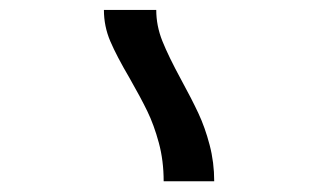

<svg xmlns="http://www.w3.org/2000/svg" viewBox="-20 -834 640 376"><path d="M233.5 -681.5Q208.5 -724 196 -753.2Q183.5 -782.5 183.5 -814.5H286Q286 -783.5 298 -753.5Q310 -723.5 335 -677.5Q355.5 -640 368.5 -612.2Q381.5 -584.5 390.5 -550.2Q399.5 -516 399.5 -479H300.5Q300.5 -519.5 291 -554.5Q281.5 -589.5 268.5 -616.2Q255.5 -643 233.5 -681.5Z"/></svg>

Font: JuliaMono SemiBoldItalic
Style: Regular
Weight: 600
Italic angle: -9°
Monospace: yes
Designer: cormullion
Foundry: corm
Version: Version 0.049; ttfautohint (v1.8.4)